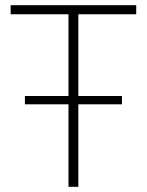

<svg xmlns="http://www.w3.org/2000/svg" viewBox="-20 -720 566 740"><path d="M282 -665V-350H450V-318H282V0H244V-318H76V-350H244V-665H21V-700H505V-665Z"/></svg>

Font: Sarabun Thin
Style: Regular
Weight: 250
Designer: Suppakit Chalermlarp | Katatrad Co.,Ltd.
Foundry: Cadson Demak Co.,Ltd.
Version: Version 1.000; ttfautohint (v1.6)